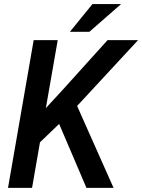

<svg xmlns="http://www.w3.org/2000/svg" viewBox="-20 -904 685 924"><path d="M264.6 -307.6 172.4 -219.2 134.3 0H18.6L142.1 -710.9H257.8L200.7 -383.8L281.7 -471.7L497.6 -710.9H644.5L351.1 -394L526.4 0H396ZM424.8 -884.3H562.5L410.2 -751H316.4Z"/></svg>

Font: Roboto Mono Medium
Style: Italic
Weight: 500
Designer: Google
Version: Version 2.000985; 2015; ttfautohint (v1.3)